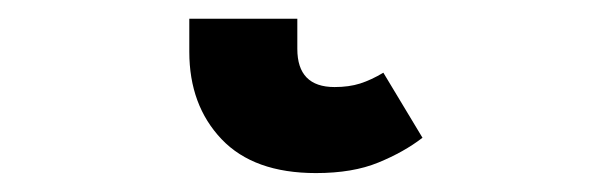

<svg xmlns="http://www.w3.org/2000/svg" viewBox="-20 23 655 206"><path d="M319 208.7Q252.3 208.7 217.7 172.3Q183.1 135.9 183.1 78.5V43.1H299V75.4Q299 116.4 339 116.4Q354.4 116.4 366.4 112.6Q378.5 108.7 391.3 101L433.3 170.8Q413.3 186.2 385.9 197.4Q358.5 208.7 319 208.7Z"/></svg>

Font: Fira Code
Style: Bold
Weight: 700
Monospace: yes
Designer: Carrois Corporate, Edenspiekermann AG, Nikita Prokopov
Foundry: Carrois Corporate, Edenspiekermann AG, Nikita Prokopov
Version: Version 6.000; ttfautohint (v1.8.2) -l 8 -r 50 -G 200 -x 14 